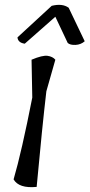

<svg xmlns="http://www.w3.org/2000/svg" viewBox="-20 -770 369 791"><path d="M113 -368 110 -524Q155 -543 176 -540Q197 -537 208 -524L171 -394Q154 -249 131 0Q58 7 36 -31Q69 -144 113 -368ZM52 -616 193 -746Q237 -757 263 -738L329 -600Q313 -586 291 -585Q269 -584 259 -593L208 -701L82 -590Q54 -594 52 -616Z"/></svg>

Font: Tillana
Style: Regular
Weight: 400
Designer: Lipi Raval (Devanagari, Latin), Jonny Pinhorn (Latin)
Foundry: Indian Type Foundry
Version: Version 2.002;PS 1.0;hotconv 1.0.79;makeotf.lib2.5.61930; tt